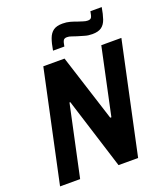

<svg xmlns="http://www.w3.org/2000/svg" viewBox="-159 -1004 965 1114"><g transform="rotate(-20 323.5 -447.5)"><path d="M18 0 165 -688H296L428 -275H435L523 -688H647L500 0H379L241 -439H236L142 0ZM249 -754Q256 -797 266.5 -825.5Q277 -854 297 -868.5Q317 -883 354 -883Q379 -883 400.5 -877Q422 -871 443 -863Q460 -858 473 -853.5Q486 -849 499 -849Q516 -849 521.5 -859Q527 -869 531 -895H601Q594 -853 584 -824Q574 -795 554 -780.5Q534 -766 497 -766Q471 -766 450.5 -772.5Q430 -779 408 -785Q391 -790 378 -795Q365 -800 351 -800Q335 -800 329 -790Q323 -780 319 -754Z"/></g></svg>

Font: Saira SemiCondensed SemiBold
Style: Italic
Weight: 600
Width: 4
Italic angle: -12°
Designer: Hector Gatti with collaboration of the Omnibus-Type team
Foundry: Omnibus-Type
Version: Version 1.101